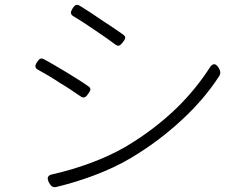

<svg xmlns="http://www.w3.org/2000/svg" viewBox="-20 -760 1020 785"><path d="M369 -636C399 -616 429 -595 450 -579C464 -568 471 -573 482 -587C493 -601 497 -609 483 -619C462 -634 431 -655 400 -675C367 -698 333 -720 307 -736C293 -744 286 -740 277 -726C268 -711 266 -702 281 -693C307 -678 338 -657 369 -636ZM703 -319C641 -259 570 -205 490 -158C405 -109 295 -70 197 -48C174 -44 170 -33 181 -12C189 2 197 8 212 4C304 -18 424 -59 515 -114C593 -160 665 -215 728 -274C786 -328 836 -387 875 -447C883 -458 882 -469 875 -481C862 -503 849 -503 836 -481C799 -424 755 -370 703 -319ZM256 -462C222 -482 188 -503 161 -517C147 -525 141 -520 132 -507C122 -492 121 -482 137 -474C163 -460 195 -441 225 -421C257 -402 286 -382 308 -367C323 -356 331 -362 341 -377C351 -391 354 -399 340 -408C319 -423 288 -442 256 -462Z"/></svg>

Font: GenSenRounded2 TW L
Style: Regular
Weight: 300
Version: Version 2.100;PS 2.1;hotconv 16.6.51;makeotf.lib2.5.65220 DE